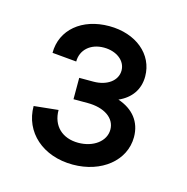

<svg xmlns="http://www.w3.org/2000/svg" viewBox="-68 -803 498 512"><g transform="rotate(15 181.0 -547.0)"><path d="M175 -356C254 -356 314 -404 314 -469C314 -511 290 -541 248 -555C282 -570 301 -597 301 -633C301 -694 248 -738 174 -738C99 -738 46 -694 46 -630L113 -624C113 -656 138 -679 175 -679C210 -679 236 -659 236 -632C236 -604 209 -584 171 -584H132V-525H171C217 -525 248 -504 248 -472C248 -440 216 -416 174 -416C130 -416 101 -443 101 -487L34 -480C34 -408 92 -356 175 -356Z"/></g></svg>

Font: Uncut Sans Medium
Style: Regular
Weight: 500
Designer: Kasper Nordkvist
Foundry: UNCUT.wtf
Version: Version 1.304;Glyphs 3.2 (3246)